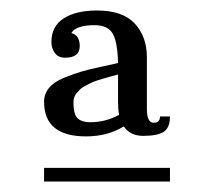

<svg xmlns="http://www.w3.org/2000/svg" viewBox="-20 -475 403 366"><path d="M64 -155H304V-129H64ZM116 -412Q132 -408 132 -387Q132 -365 104 -365Q91 -365 84.5 -374Q78 -383 78 -395Q78 -425 101.5 -440Q125 -455 165 -455Q214 -455 237 -430Q260 -405 260 -366V-267Q260 -241 273 -241Q285 -241 285 -253H304Q304 -232 292.5 -224Q281 -216 253 -216Q228 -216 216 -234Q185 -215 144 -215Q64 -215 64 -281Q64 -296 73.5 -307.5Q83 -319 101.5 -326.5Q120 -334 135 -338.5Q150 -343 174 -348Q198 -353 205 -355Q204 -396 194.5 -411.5Q185 -427 160 -427Q125 -427 116 -412ZM207 -256Q205 -267 205 -281V-333Q201 -332 192 -329.5Q183 -327 178 -325.5Q173 -324 165 -321.5Q157 -319 152.5 -316.5Q148 -314 142 -311Q136 -308 133 -305Q130 -302 126.5 -298Q123 -294 121.5 -289.5Q120 -285 120 -280Q120 -257 128 -249.5Q136 -242 152 -242Q181 -242 207 -256Z"/></svg>

Font: Judson
Style: Regular
Weight: 400
Version: Version 20110429